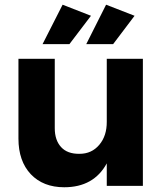

<svg xmlns="http://www.w3.org/2000/svg" viewBox="-20 -787 700 813"><path d="M345.2 -600.1 429.2 -767.1 549.8 -720.2 459 -600.1ZM160.2 -600.1 245.1 -767.1 365.2 -720.2 273.9 -600.1ZM58.1 -200.2V-538.1H211.9V-244.1Q211.9 -193.4 238.8 -164.1Q265.6 -134.8 316.9 -135.7Q368.2 -135.7 400.4 -173.8Q432.6 -211.9 432.1 -272V-538.1H585V0H432.1V-95.2Q377 5.9 252 5.9Q163.1 5.9 110.4 -49.3Q58.1 -105 58.1 -200.2Z"/></svg>

Font: TruenoSBd
Style: Demi
Weight: 600
Designer: Julieta Ulanovsky
Foundry: Julieta Ulanovsky
Version: Version 3.001b